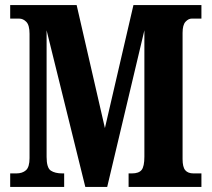

<svg xmlns="http://www.w3.org/2000/svg" viewBox="-20 -734 831 754"><path d="M20 0V-53H44Q68 -53 82 -65.5Q96 -78 96 -113V-601Q96 -635 83.5 -648Q71 -661 55 -661H20V-714H281L392 -231L504 -714H771V-661H733Q720 -661 708.5 -648.5Q697 -636 697 -605V-109Q697 -78 707.5 -65.5Q718 -53 740 -53H771V0H485V-53H498Q525 -53 536 -66.5Q547 -80 547 -119V-615L401 0H315L163 -615V-118Q163 -75 179.5 -64Q196 -53 225 -53H232V0Z"/></svg>

Font: Noto Serif Tamil ExtraCondensed ExtraBold
Style: Italic
Weight: 800
Width: 2
Italic angle: -12°
Designer: Indian Type Foundry, Tom Grace, and the Monotype Design Team
Foundry: Monotype Imaging Inc.
Version: Version 2.003; ttfautohint (v1.8.4.7-5d5b)